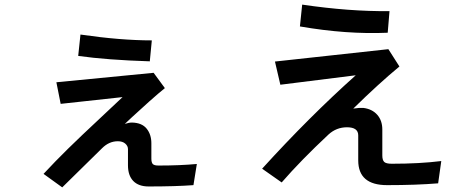

<svg xmlns="http://www.w3.org/2000/svg" viewBox="-20 -769 2040 833"><path d="M319.3 -526.4 329.1 -619.1Q502.9 -593.8 638.7 -593.8L629.9 -502.9Q444.3 -508.8 319.3 -526.4ZM168.9 -14.6Q219.7 -69.3 274.9 -123.5Q330.1 -177.7 415 -256.8Q500 -335.9 511.7 -347.7L243.2 -318.4L224.6 -412.1L646.5 -453.1L695.3 -386.7Q670.9 -367.2 627.4 -328.6Q584 -290 552.7 -260.7L521.5 -231.4Q539.1 -237.3 552.7 -237.3Q595.7 -236.3 616.2 -210.9Q636.7 -185.5 636.7 -147.5V-81.1Q636.7 -63.5 643.1 -57.1Q649.4 -50.8 668 -50.8Q760.7 -50.8 834 -57.6L819.3 34.2Q743.2 40 625 40Q581.1 40 558.1 16.1Q535.2 -7.8 535.2 -51.8V-122.1Q535.2 -135.7 523.4 -146Q511.7 -156.2 491.2 -156.2Q453.1 -156.2 422.9 -126L250 43.9Z M1281.2 -654.3 1291 -749Q1496.1 -718.8 1669.9 -720.7L1662.1 -627Q1484.4 -619.1 1281.2 -654.3ZM1117.2 -37.1Q1321.3 -261.7 1523.4 -442.4L1196.3 -401.4L1172.9 -502L1665 -555.7L1712.9 -480.5Q1623 -406.2 1512.7 -297.9Q1538.1 -301.8 1556.6 -300.8Q1594.7 -295.9 1616.7 -271Q1638.7 -246.1 1638.7 -207V-94.7Q1638.7 -74.2 1647 -66.4Q1655.3 -58.6 1679.7 -58.6Q1800.8 -58.6 1894.5 -70.3L1880.9 26.4Q1786.1 34.2 1659.2 34.2Q1534.2 34.2 1534.2 -73.2V-181.6Q1534.2 -216.8 1485.4 -216.8Q1439.5 -216.8 1405.3 -185.5Q1285.2 -73.2 1202.1 22.5Z"/></svg>

Font: Gothic A1 SemiBold
Style: Regular
Weight: 600
Version: Version 2.50